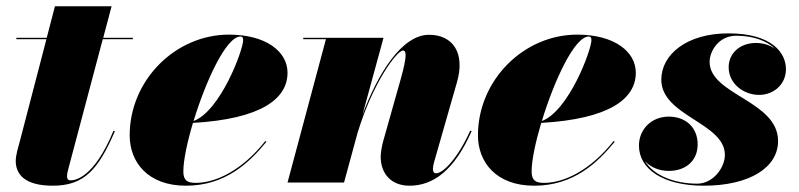

<svg xmlns="http://www.w3.org/2000/svg" viewBox="-20 -580 2537 610"><path d="M345 -163 340.5 -164.5C277.5 -11.5 216 -7 204 -7C197.5 -7 193 -10.5 193 -19.5C193 -28.5 195.5 -37.5 197.5 -45L306.5 -455.5H402V-460H308L334.5 -560H154.5L128.5 -460H32V-455.5H127.5L44 -135C39 -115 30 -89 30 -68.5C30 -29 55.5 10 147.5 10C248.5 10 292.5 -42 345 -163Z M562.5 -35C562.5 -70 574.5 -127.5 593 -189.5C810.5 -202 893.5 -266.5 893.5 -349C893.5 -416.5 824.5 -470 707.5 -470C537 -470 392 -325 392 -150C392 -65 449.5 10 570.5 10C697 10 772.5 -64 826.5 -129.5L823 -132C749 -38.5 665.5 1 602 1C575.5 1 562.5 -6.5 562.5 -35ZM744 -464C750.5 -464 752.5 -460 752.5 -452.5C752.5 -421 680.5 -227.5 595 -195.5C633.5 -322 698.5 -464 744 -464Z M1015.5 -455.5 893.5 0H1073L1115.5 -156C1164.5 -319 1242 -419.5 1260 -419.5C1271 -419.5 1274.5 -404.5 1252.5 -326.5L1199 -137C1194 -120.5 1189.5 -97.5 1189.5 -82C1189.5 -29 1222 10 1281 10C1355.5 10 1423 -37.5 1478.5 -163.5L1474 -165C1435.5 -79.5 1389 -29.5 1365.5 -29.5C1359 -29.5 1355.5 -33 1355.5 -44.5C1355.5 -49.5 1357.5 -59.5 1359 -64.5L1432 -319.5C1458 -409.5 1420.5 -469.5 1343 -469.5C1256 -469.5 1179.5 -344 1131.5 -215L1198.5 -460H943.5V-455.5Z M1669 -35C1669 -70 1681 -127.5 1699.5 -189.5C1917 -202 2000 -266.5 2000 -349C2000 -416.5 1931 -470 1814 -470C1643.5 -470 1498.5 -325 1498.5 -150C1498.5 -65 1556 10 1677 10C1803.5 10 1879 -64 1933 -129.5L1929.5 -132C1855.5 -38.5 1772 1 1708.5 1C1682 1 1669 -6.5 1669 -35ZM1850.5 -464C1857 -464 1859 -460 1859 -452.5C1859 -421 1787 -227.5 1701.5 -195.5C1740 -322 1805 -464 1850.5 -464Z M2452 -132C2452 -260 2234.5 -278.5 2234.5 -383.5C2234.5 -417 2263 -466.5 2319 -466.5C2373.5 -466.5 2416.5 -450 2443 -424.5C2426.5 -436.5 2405 -443.5 2382 -443.5C2329.5 -443.5 2295 -409.5 2295 -366.5C2295 -314 2342.5 -278.5 2392 -278.5C2435.5 -278.5 2477 -309.5 2477 -360.5C2477 -412.5 2432 -474 2294 -474C2161 -474 2081 -406 2081 -327C2081 -211 2283 -190 2283 -88C2283 -47 2245.5 3.5 2195 3.5C2123.5 3.5 2057 -22 2029 -68.5C2046.5 -48.5 2074 -37 2105 -37C2155 -37 2196.5 -66 2196.5 -121.5C2196.5 -176 2157.5 -209.5 2105 -209.5C2048.5 -209.5 2010 -168 2010 -117.5C2010 -43 2086.5 10 2215.5 10C2362 10 2452 -48 2452 -132Z"/></svg>

Font: Bodoni* 36pt Fatface
Style: Italic
Weight: 900
Italic angle: -13°
Version: Version 2.3